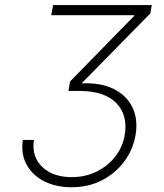

<svg xmlns="http://www.w3.org/2000/svg" viewBox="-20 -748 663 777"><path d="M269.5 9.8Q207 9.8 159.4 -14.2Q111.8 -38.1 87.9 -81.3Q64 -124.5 72.3 -181.6H117.2Q107.4 -114.3 150.6 -72.8Q193.8 -31.2 270 -31.2Q326.2 -31.2 371.8 -54Q417.5 -76.7 447.3 -115.5Q477.1 -154.3 484.9 -202.6Q498 -282.2 450.4 -331.1Q402.8 -379.9 302.7 -379.9H256.8L263.7 -418.5L523.4 -684.1V-686.5H187.5L194.8 -727.5H594.2L588.4 -693.8L310.1 -410.6Q387.7 -414.1 440.2 -387.9Q492.7 -361.8 515.9 -313.5Q539.1 -265.1 528.8 -202.6Q519 -143.6 483.6 -95.5Q448.2 -47.4 393.3 -18.8Q338.4 9.8 269.5 9.8Z"/></svg>

Font: Inter Extra Light
Style: Italic
Weight: 200
Italic angle: -9.39999°
Designer: Rasmus Andersson
Foundry: rsms
Version: Version 4.000;git-3c8e0fc